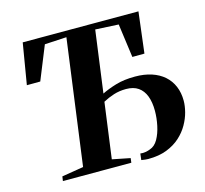

<svg xmlns="http://www.w3.org/2000/svg" viewBox="-107 -864 1056 988"><g transform="rotate(-15 421.0 -369.5)"><path d="M110.5 0 114 -24 229.5 -43 319.5 -710.5 203 -704 130.5 -525 59 -524.5 95.5 -743H712L685.5 -525L621 -524.5L596.5 -704L473 -710.5L428.5 -381Q460.5 -397 504.2 -410.2Q548 -423.5 607.5 -423.5Q656.5 -423.5 695.5 -410.8Q734.5 -398 761.8 -374Q789 -350 803.5 -315.8Q818 -281.5 818 -239Q818 -212 809.8 -179.5Q801.5 -147 783.2 -114.8Q765 -82.5 735.5 -55.8Q706 -29 663.8 -12.5Q621.5 4 564.5 4Q557 4 548.8 3Q540.5 2 528 0L532 -34Q544 -32 559.5 -34.5Q575 -37 585 -41.5Q611 -50 627.8 -79.2Q644.5 -108.5 653 -148.5Q661.5 -188.5 661.5 -227Q661.5 -273 649 -305.8Q636.5 -338.5 611.2 -356Q586 -373.5 546.5 -373.5Q511 -373.5 480.5 -363.8Q450 -354 422.5 -339L382.5 -43L478 -24L475 0Z"/></g></svg>

Font: Merriweather 120pt
Style: Bold Italic
Weight: 700
Italic angle: -7.8°
Version: Version 2.101